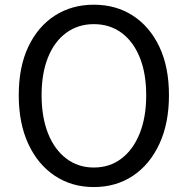

<svg xmlns="http://www.w3.org/2000/svg" viewBox="-20 -766 782 800"><path d="M371 13.4Q279.2 13.4 208.6 -33.4Q138 -80.2 98 -166.2Q58.1 -252.2 58.1 -369.3Q58.1 -487 98 -571.3Q138 -655.6 208.6 -701Q279.2 -746.4 371 -746.4Q463.3 -746.4 533.7 -700.8Q604.1 -655.2 644 -571.1Q684 -487 684 -369.3Q684 -252.2 644 -166.2Q604.1 -80.2 533.7 -33.4Q463.3 13.4 371 13.4ZM371 -68Q437.1 -68 486 -105.3Q535 -142.5 562.1 -210.1Q589.2 -277.8 589.2 -369.3Q589.2 -460.8 562.1 -527.3Q535 -593.7 486 -629.5Q437.1 -665.4 371 -665.4Q305.6 -665.4 256.3 -629.5Q207.1 -593.7 180.2 -527.3Q153.3 -460.8 153.3 -369.3Q153.3 -277.8 180.2 -210.1Q207.1 -142.5 256.3 -105.3Q305.6 -68 371 -68Z"/></svg>

Font: Shanggu Sans SC VF
Style: Regular
Weight: 250
Designer: GuiWonder
Version: Version 1.021